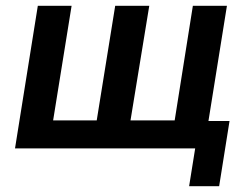

<svg xmlns="http://www.w3.org/2000/svg" viewBox="-20 -514 866 665"><path d="M635 131 656 0H32L111 -494H228L164 -97H315L379 -494H497L432 -97H585L648 -494H766L702 -95H775L739 131Z"/></svg>

Font: Nunito Sans 10pt SemiCondensed
Style: Bold Italic
Weight: 700
Width: 4
Italic angle: -9°
Designer: Vernon Adams
Foundry: Vernon Adams
Version: Version 3.101;gftools[0.9.27]